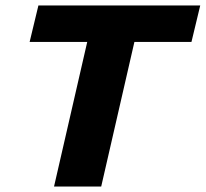

<svg xmlns="http://www.w3.org/2000/svg" viewBox="-20 -680 750 700"><path d="M710 -660 678 -527H470L349 0H177L298 -527H88L120 -660Z"/></svg>

Font: Kantumruy Pro
Style: Bold Italic
Weight: 700
Italic angle: -13°
Version: Version 1.002